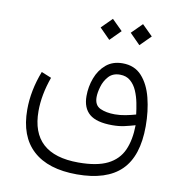

<svg xmlns="http://www.w3.org/2000/svg" viewBox="-85 -622 871 926"><g transform="rotate(10 351.0 -159.5)"><path d="M489.7 -493.2 541 -544.4 592.8 -493.2 541 -441.4ZM342.3 -493.2 393.6 -544.4 445.3 -493.2 393.6 -441.4ZM148.9 -212.4Q117.2 -124 117.2 -44.4Q117.2 167 349.1 167Q439.9 167 492.2 140.9Q544.4 114.7 566.9 64.5Q589.4 14.2 590.3 -58.1Q563.5 -50.3 537.4 -44.4Q511.2 -38.6 479 -38.6Q401.9 -38.6 367.2 -67.9Q332.5 -97.2 332.5 -155.8Q332.5 -201.7 348.4 -244.1Q364.3 -286.6 396.5 -314Q428.7 -341.3 477.5 -341.3Q536.1 -341.3 571.5 -302.2Q606.9 -263.2 623 -199.5Q639.2 -135.7 639.2 -61.5Q639.2 85.4 568.1 155Q497.1 224.6 352.1 224.6Q210.9 224.6 136.7 156.7Q62.5 88.9 62.5 -42Q62.5 -135.3 100.1 -232.4ZM584 -109.4Q581.1 -134.8 575.2 -165Q569.3 -195.3 557.6 -222.7Q545.9 -250 525.6 -267.6Q505.4 -285.2 474.1 -285.2Q439 -285.2 418.7 -262.7Q398.4 -240.2 389.9 -210.4Q381.3 -180.7 381.3 -159.2Q381.3 -119.1 410.4 -105.7Q439.5 -92.3 481.9 -92.3Q507.8 -92.3 533.9 -97.4Q560.1 -102.5 584 -109.4Z"/></g></svg>

Font: Vazir Thin FD-WOL-UI
Style: Thin-FD-WOL-UI
Weight: 100
Designer: Saber Rastikerdar
Foundry: Saber Rastikerdar
Version: Version 30.1.0